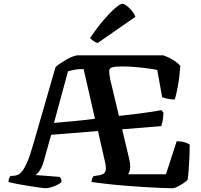

<svg xmlns="http://www.w3.org/2000/svg" viewBox="-20 -997 1063 1017"><path d="M221 0Q214 0 189 -3.5Q164 -7 132.5 -12Q101 -17 72 -22.5Q43 -28 25 -33Q25 -43 28.5 -52Q32 -61 35 -65L54 -66Q65 -67 75.5 -71.5Q86 -76 98 -91Q110 -106 124.5 -139Q139 -172 155 -229L274 -641Q281 -649 296.5 -659.5Q312 -670 330 -680.5Q348 -691 365 -697.5Q382 -704 393 -704H845Q869 -696 895 -680.5Q921 -665 935 -648Q931 -587 922 -540Q913 -493 906 -470Q886 -470 867.5 -474Q849 -478 839 -482L813 -626Q802 -629 782.5 -632Q763 -635 737.5 -638Q712 -641 683.5 -643Q655 -645 627 -645Q591 -645 575 -640.5Q559 -636 558.5 -621Q558 -606 564 -576L610 -383Q665 -389 709 -394.5Q753 -400 785 -405Q817 -410 834 -414L846 -400Q845 -379 841.5 -358.5Q838 -338 834 -329L627 -312L662 -165Q671 -129 669.5 -107.5Q668 -86 658 -74H859L916 -249Q939 -249 957.5 -243.5Q976 -238 985 -231Q985 -201 983.5 -165.5Q982 -130 979.5 -98Q977 -66 974 -45Q967 -37 951.5 -26.5Q936 -16 920 -8Q904 0 894 0Q872 0 836 -1.5Q800 -3 756 -5.5Q712 -8 667 -11.5Q622 -15 581 -19Q540 -23 510 -27Q480 -31 465 -33Q465 -44 468.5 -52Q472 -60 475 -64L495 -67Q513 -69 524.5 -74.5Q536 -80 539.5 -94.5Q543 -109 537 -136L499 -303L251 -283L211 -140Q205 -120 197 -105Q189 -90 181 -81Q173 -72 167 -70L296 -60Q300 -57 303 -50Q306 -43 306 -33Q298 -25 282 -17Q266 -9 249 -4.5Q232 0 221 0ZM266 -346Q296 -349 322 -351Q348 -353 373 -355.5Q398 -358 424.5 -361Q451 -364 483 -368L423 -631Q398 -632 377 -628Q356 -624 340 -619ZM497 -769Q484 -773 473 -781.5Q462 -790 457 -796Q494 -850 528.5 -890.5Q563 -931 590 -954Q617 -977 628 -977Q637 -977 651 -966.5Q665 -956 678 -940.5Q691 -925 697 -908Z"/></svg>

Font: Texturina 12pt SemiBold
Style: Regular
Weight: 600
Designer: Guillermo Torres Carreño
Foundry: Omnibus-Type
Version: Version 1.002